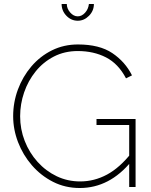

<svg xmlns="http://www.w3.org/2000/svg" viewBox="-20 -938 759 963"><path d="M380 5Q307 5 246 -26Q185 -57 140 -109Q95 -161 70.5 -225Q46 -289 46 -355Q46 -425 70 -489.5Q94 -554 137.5 -605Q181 -656 240.5 -685.5Q300 -715 371 -715Q479 -715 543.5 -671.5Q608 -628 642 -560L612 -545Q574 -618 512 -650Q450 -682 370 -682Q304 -682 250.5 -654.5Q197 -627 159 -580Q121 -533 101 -474.5Q81 -416 81 -355Q81 -290 104 -231Q127 -172 168.5 -126Q210 -80 264.5 -54Q319 -28 382 -28Q453 -28 517 -62.5Q581 -97 640 -172V-130Q530 5 380 5ZM628 -311H464V-341H660V0H628ZM370 -856Q390 -856 406.5 -874Q423 -892 426 -918H451Q451 -884 426.5 -859Q402 -834 370 -834Q337 -834 313 -859Q289 -884 289 -918H315Q315 -895 332 -875.5Q349 -856 370 -856Z"/></svg>

Font: Raleway Thin ExtraLight
Style: Regular
Weight: 250
Version: Version 4.026